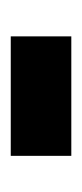

<svg xmlns="http://www.w3.org/2000/svg" viewBox="80 -230 150 350"><g transform="rotate(-90 155.0 -55.0)"><path d="M45.9 0H263.7V-110.4H45.9Z"/></g></svg>

Font: Vazirmatn Medium
Style: Regular
Weight: 500
Designer: Saber Rastikerdar
Foundry: Saber Rastikerdar
Version: Version 33.003